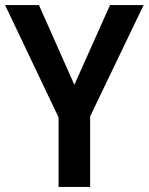

<svg xmlns="http://www.w3.org/2000/svg" viewBox="-20 -734 584 754"><path d="M272 -401 412 -714H544L334 -277V0H210V-273L0 -714H133Z"/></svg>

Font: Noto Sans Arabic UI SmCn SmBd
Style: Regular
Weight: 600
Width: 4
Designer: Monotype Design Team, Nadine Chahine and Nizar Qandah
Foundry: Monotype Imaging Inc.
Version: Version 2.010; ttfautohint (v1.8.4.7-5d5b)